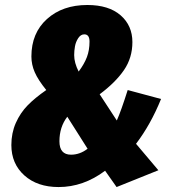

<svg xmlns="http://www.w3.org/2000/svg" viewBox="-20 -736 711 776"><path d="M333 -715.8Q419.4 -715.8 467.3 -674.3Q515.1 -632.8 515.1 -565.9Q515.1 -502.4 481 -452.6Q446.8 -402.8 382.8 -355L452.1 -249Q469.2 -287.1 496.1 -372.1L630.9 -335.9Q588.9 -232.4 529.8 -154.8L620.1 -47.9L451.2 20L404.8 -45.9Q316.9 20 216.8 20Q130.9 20 78.4 -27.1Q25.9 -74.2 25.9 -149.9Q25.9 -198.2 43.9 -239Q62 -279.8 91.6 -310.1Q121.1 -340.3 167 -372.1Q133.8 -413.1 120.4 -444.1Q106.9 -475.1 106.9 -507.8Q106.9 -602.5 169.9 -659.2Q232.9 -715.8 333 -715.8ZM320.8 -597.2Q306.2 -597.2 296.1 -581.8Q286.1 -566.4 283 -548.6Q279.8 -530.8 279.8 -513.2Q279.8 -482.4 297.9 -446.8Q320.8 -477.5 331.3 -505.4Q341.8 -533.2 341.8 -567.9Q341.8 -597.2 320.8 -597.2ZM252 -264.2Q220.2 -222.7 220.2 -165Q220.2 -110.8 267.1 -110.8Q302.7 -110.8 334 -134.8Z"/></svg>

Font: Fira Sans Compressed Heavy
Style: Italic
Weight: 900
Width: 3
Italic angle: -8°
Designer: Carrois Corporate & Edenspiekermann AG
Foundry: Carrois Corporate GbR & Edenspiekermann AG
Version: Version 4.203;PS 004.203;hotconv 1.0.88;makeotf.lib2.5.64775